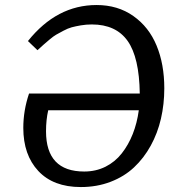

<svg xmlns="http://www.w3.org/2000/svg" viewBox="-20 -734 717 768"><path d="M303.2 14.2Q367.7 14.2 422.4 -6.8Q477.1 -27.8 516.1 -64.5Q555.2 -101.1 582.8 -151.1Q610.4 -201.2 623.8 -259.3Q637.2 -317.4 637.2 -380.9Q637.2 -477.1 606.4 -551.5Q575.7 -626 513.4 -669.9Q451.2 -713.9 366.2 -713.9Q207 -713.9 91.8 -569.8L129.9 -533.2Q147.5 -549.3 153.8 -554.9Q160.2 -560.5 177.2 -575Q194.3 -589.4 204.6 -595.2Q214.8 -601.1 233.2 -610.8Q251.5 -620.6 266.8 -624.8Q282.2 -628.9 303.5 -632.6Q324.7 -636.2 347.2 -636.2Q443.8 -636.2 490.5 -570.3Q537.1 -504.4 539.1 -359.9H96.2Q73.2 -292 73.2 -222.2Q73.2 -114.3 133.3 -50Q193.4 14.2 303.2 14.2ZM535.2 -293Q528.3 -241.7 511 -198Q493.7 -154.3 467 -120.4Q440.4 -86.4 401.9 -67.1Q363.3 -47.9 316.9 -47.9Q164.1 -47.9 164.1 -209Q164.1 -254.9 172.9 -293Z"/></svg>

Font: Literata Book
Style: Italic
Weight: 400
Italic angle: -3°
Designer: Latin by Veronika Burian and Jose Scaglione. Greek by Irene Vlachou. Cyrillic by Vera Evstafieva
Foundry: TypeTogether
Version: Version 1.003;PS 001.003;hotconv 1.0.88;makeotf.lib2.5.64775